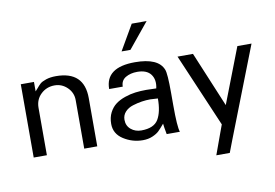

<svg xmlns="http://www.w3.org/2000/svg" viewBox="-95 -931 1849 1290"><g transform="rotate(-10 829.5 -286.0)"><path d="M503.9 0V-329.1C503.9 -451.5 439.8 -512.7 311.5 -512.7C285.5 -512.7 262.9 -509.4 243.7 -502.9C224.4 -496.4 210.8 -489.4 202.6 -481.9C194.5 -474.4 186.2 -465.5 177.7 -455.1C169.3 -444.7 163.4 -438.2 160.2 -435.5V-500H70.3V0H160.2V-323.2C160.2 -361 173 -392.1 198.7 -416.5C224.4 -440.9 255.5 -453.1 292 -453.1C325.2 -453.1 354 -441.2 378.4 -417.5C402.8 -393.7 415 -364.9 415 -331.1V0Z M976.6 -771.5H875L775.4 -599.6H835.9ZM1067.4 0C1058.9 -24.7 1054.7 -85.6 1054.7 -182.6V-269.5C1054.7 -356.8 1050.8 -409.5 1043 -427.7C1020.8 -484.4 956.7 -512.7 850.6 -512.7C716.5 -512.7 649.4 -463.5 649.4 -365.2H742.2C742.2 -393.2 753.3 -413.7 775.4 -426.8C797.5 -439.8 823.9 -446.3 854.5 -446.3C898.1 -446.3 929 -433.9 947.3 -409.2C965.5 -384.4 970.4 -352.9 961.9 -314.5C954.1 -314.5 942.7 -314.8 927.7 -315.4C912.8 -316.1 901.4 -316.4 893.6 -316.4C867.5 -316.4 842.8 -314.9 819.3 -312C795.9 -309.1 771.8 -303.4 747.1 -294.9C722.3 -286.5 701 -275.6 683.1 -262.2C665.2 -248.9 650.6 -231.1 639.2 -209C627.8 -186.8 622.1 -161.1 622.1 -131.8C622.1 -86.9 642.1 -51.6 682.1 -25.9C722.2 -0.2 766 12.7 813.5 12.7C838.2 12.7 860.4 8.5 879.9 0C899.4 -8.5 914.4 -17.7 924.8 -27.8C935.2 -37.9 948.9 -53.1 965.8 -73.2C966.5 -62.2 970.4 -37.8 977.5 0ZM960.9 -246.1C960.9 -184.9 950.8 -137.5 930.7 -104C910.5 -70.5 871.7 -53.7 814.5 -53.7C787.1 -53.7 763.7 -61.8 744.1 -78.1C724.6 -94.4 714.8 -116.2 714.8 -143.6C714.8 -164.4 721.7 -182.3 735.4 -197.3C749 -212.2 766.9 -223.1 789.1 -230C811.2 -236.8 832 -241.7 851.6 -244.6C871.1 -247.6 890.3 -249 909.2 -249C910.5 -249 927.7 -248 960.9 -246.1Z M1333 55.7 1281.2 198.2H1373L1406.2 111.3L1644.5 -500H1547.9L1402.3 -123L1245.1 -500H1139.6L1353.5 0Z"/></g></svg>

Font: FreeUniversal
Style: Regular
Weight: 400
Version: Version 1.001